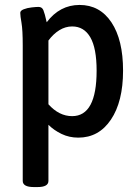

<svg xmlns="http://www.w3.org/2000/svg" viewBox="-20 -550 564 777"><path d="M117 207Q72 207 72 182V-366Q72 -429 67 -457.5Q62 -486 62 -498Q62 -507 76 -512.5Q90 -518 108 -520Q126 -522 136 -522Q150 -522 155.5 -509Q161 -496 169 -460Q222 -530 302 -530Q384 -530 431 -459.5Q478 -389 478 -264Q478 -139 429 -66Q380 7 297 7Q260 7 229 -8Q198 -23 176 -45V182Q176 207 132 207ZM272 -80Q371 -80 371 -264Q371 -355 345.5 -399Q320 -443 272 -443Q245 -443 220.5 -428Q196 -413 176 -386V-128Q219 -80 272 -80Z"/></svg>

Font: Asap Semi Condensed Medium
Style: Regular
Weight: 500
Width: 4
Designer: Pablo Cosgaya
Foundry: Omnibus-Type
Version: Version 3.001; ttfautohint (v1.8.4.7-5d5b)